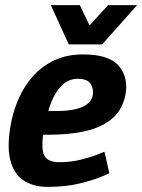

<svg xmlns="http://www.w3.org/2000/svg" viewBox="-20 -720 554 748"><path d="M283 -413Q242 -413 213.5 -379.5Q185 -346 168 -288Q326 -281 341 -347Q346 -372 333.5 -392.5Q321 -413 283 -413ZM387 -129 406 -45Q406 -45 376 -32Q346 -19 291.5 -5.5Q237 8 165 8Q109 8 70.5 -18Q32 -44 19 -101Q6 -158 25 -250Q35 -298 56.5 -344Q78 -390 112 -427Q146 -464 194 -486Q242 -508 304 -508Q406 -508 444 -462Q482 -416 468 -347Q454 -285 409.5 -252Q365 -219 302.5 -207Q240 -195 171 -195H148Q140 -132 155 -110Q170 -88 212 -88Q255 -88 295 -98Q335 -108 361 -118.5Q387 -129 387 -129ZM514 -700 378 -547H248L178 -700H291L329 -621L401 -700Z"/></svg>

Font: Epunda Sans
Style: Bold Italic
Weight: 700
Italic angle: -12.0243°
Designer: Simon Atzbach
Foundry: typofactur
Version: Version 2.204; ttfautohint (v1.8.4.7-5d5b)